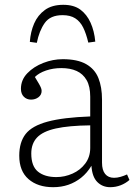

<svg xmlns="http://www.w3.org/2000/svg" viewBox="-20 -764 558 798"><path d="M201 14Q137 14 98.5 -19.5Q60 -53 60 -117Q60 -173 86.5 -207Q113 -241 178 -258.5Q243 -276 355 -280V-362Q355 -405 340 -431Q325 -457 298.5 -469Q272 -481 235 -481Q201 -481 171.5 -471Q142 -461 125 -444Q136 -426 142 -415.5Q148 -405 150.5 -398.5Q153 -392 153 -386Q153 -370 140 -360Q127 -350 109 -350Q91 -350 79 -362Q67 -374 67 -395Q67 -432 93.5 -459.5Q120 -487 160 -502.5Q200 -518 241 -518Q302 -518 338 -497.5Q374 -477 389 -439.5Q404 -402 404 -350V-88Q404 -57 417 -41Q430 -25 454 -25Q467 -25 481 -29Q495 -33 508 -39L518 -16Q502 -2 481.5 6Q461 14 438 14Q406 14 384.5 -7.5Q363 -29 360 -75Q342 -45 317.5 -25.5Q293 -6 264 4Q235 14 201 14ZM214 -28Q249 -28 281.5 -42.5Q314 -57 334.5 -84.5Q355 -112 355 -149V-243Q266 -242 212 -230Q158 -218 134 -192.5Q110 -167 110 -126Q110 -73 138 -50.5Q166 -28 214 -28ZM243 -744Q287 -744 314 -724Q341 -704 356.5 -669.5Q372 -635 376 -591L347 -587Q338 -625 325.5 -650Q313 -675 292.5 -688Q272 -701 240 -701Q189 -701 166 -668.5Q143 -636 133 -586L104 -590Q107 -632 122 -666.5Q137 -701 166.5 -722.5Q196 -744 243 -744Z"/></svg>

Font: Literata 18pt ExtraLight
Style: Regular
Weight: 250
Designer: Latin by Veronika Burian and Jose Scaglione. Greek by Irene Vlachou. Cyrillic by Vera Evstafieva.
Foundry: TypeTogether
Version: Version 3.103;gftools[0.9.29]